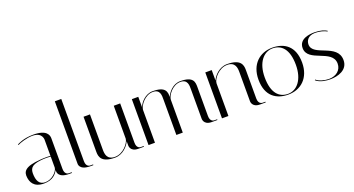

<svg xmlns="http://www.w3.org/2000/svg" viewBox="-48 -1355 3622 1965"><g transform="rotate(-20 1763.0 -372.5)"><path d="M453 0H484V-8H453C453 -8 407 -6 407 -71V-406C407 -440 390 -504 245 -504C138 -504 77 -469 64 -463L68 -456C93 -470 170 -496 232 -496C348 -496 337 -406 337 -406V-240C325 -241 274 -243 229 -239C51 -227 27 -177 37 -110C43 -70 63 4 180 4C279 4 317 -49 337 -85V-71C337 -71 331 0 453 0ZM196 -4C126 -4 111 -61 107 -110C101 -183 122 -219 228 -231C278 -237 325 -233 337 -232V-111C334 -71 272 -4 196 -4Z M686 0H717V-8H686C686 -8 640 -6 640 -71V-749H570V-71C570 -71 561 0 686 0Z M862 -115V-500H792V-116C792 -61 808 4 954 4C1038 4 1101 -66 1121 -114V-71C1121 -71 1115 0 1207 0H1268V-8H1237C1237 -8 1191 -6 1191 -71V-500H1121V-141C1117 -94 1046 -4 955 -4C867 -4 862 -72 862 -115Z M1921 -385V-71C1921 -71 1915 0 2007 0H2068V-8H2037C2037 -8 1991 -6 1991 -71V-384C1991 -439 1991 -504 1845 -504C1766 -504 1709 -436 1691 -388C1691 -442 1688 -504 1545 -504C1465 -504 1406 -435 1388 -387V-500H1318V0H1388V-359C1392 -406 1458 -496 1544 -496C1625 -496 1621 -428 1621 -385V0H1691V-356C1691 -402 1757 -496 1844 -496C1925 -496 1921 -428 1921 -385Z M2533 0H2594V-8H2563C2563 -8 2517 -6 2517 -71V-384C2517 -439 2501 -504 2355 -504C2270 -504 2207 -434 2188 -386V-500H2118V0H2188V-355C2188 -401 2261 -496 2354 -496C2442 -496 2447 -428 2447 -385V-71C2447 -71 2441 0 2533 0Z M2604 -244C2604 -62 2713 4 2840 4C2978 4 3084 -89 3084 -256C3084 -438 2975 -504 2848 -504C2710 -504 2604 -411 2604 -244ZM2672 -244C2672 -404 2750 -496 2848 -496C2941 -496 3016 -431 3016 -256C3016 -96 2938 -4 2840 -4C2747 -4 2672 -69 2672 -244Z M3441 -472C3417 -488 3372 -504 3307 -504C3256 -504 3139 -494 3139 -393C3139 -236 3422 -281 3422 -122C3422 -50 3363 -4 3286 -4C3239 -4 3177 -21 3150 -47L3144 -41C3187 -3 3257 4 3297 4C3379 4 3491 -26 3491 -135C3491 -318 3208 -275 3208 -407C3208 -445 3231 -495 3310 -496C3358 -497 3415 -481 3436 -465L3441 -472Z"/></g></svg>

Font: Italiana
Style: Regular
Weight: 400
Designer: Santiago Orozco
Foundry: Santiago Orozco
Version: Version 1.000;PS 001.001;hotconv 1.0.56